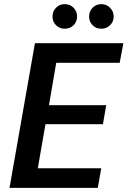

<svg xmlns="http://www.w3.org/2000/svg" viewBox="-20 -909 617 929"><path d="M26 0 149 -700H577L559 -605H252L217 -400H494L478 -308H200L163 -95H470L453 0ZM293 -770Q268 -770 251 -787Q234 -804 234 -829Q234 -854 251 -871.5Q268 -889 293 -889Q319 -889 336 -871.5Q353 -854 353 -829Q353 -804 336 -787Q319 -770 293 -770ZM470 -770Q445 -770 428 -787Q411 -804 411 -829Q411 -854 428 -871.5Q445 -889 470 -889Q495 -889 512.5 -871.5Q530 -854 530 -829Q530 -804 512.5 -787Q495 -770 470 -770Z"/></svg>

Font: DM Sans 24pt SemiBold
Style: Italic
Weight: 600
Italic angle: -10°
Designer: Colophon Foundry, Jonny Pinhorn
Foundry: Colophon Foundry
Version: Version 4.004;gftools[0.9.30]